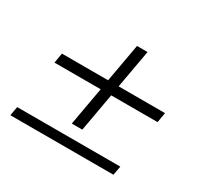

<svg xmlns="http://www.w3.org/2000/svg" viewBox="-126 -739 940 900"><g transform="rotate(30 344.5 -289.0)"><path d="M647 -371 638 -317H387L350 -110H293L330 -317H80L89 -371H339L376 -578H433L396 -371ZM33 -49H591L582 0H24Z"/></g></svg>

Font: KoHo
Style: Italic
Weight: 400
Italic angle: -10°
Designer: Cadson Demak & Katatrad Team
Foundry: Cadson Demak Co.,Ltd.
Version: Version 1.000